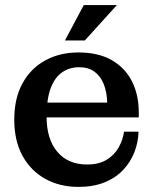

<svg xmlns="http://www.w3.org/2000/svg" viewBox="-20 -724 605 754"><path d="M288 10Q215 10 158 -21.5Q101 -53 68.5 -112Q36 -171 36 -254Q36 -338 68.5 -397Q101 -456 158 -487Q215 -518 288 -518L291 -460Q253 -460 224 -440Q195 -420 179 -377.5Q163 -335 163 -265Q163 -178 205 -128Q247 -78 322 -78Q369 -78 399.5 -97Q430 -116 446.5 -146Q463 -176 467 -207H524Q523 -166 508 -127Q493 -88 464 -57Q435 -26 391 -8Q347 10 288 10ZM101 -263V-321H401L525 -282V-263ZM401 -321Q400 -362 387.5 -393.5Q375 -425 351 -442.5Q327 -460 291 -460L288 -518Q366 -518 418.5 -488Q471 -458 498 -405Q525 -352 525 -282ZM235 -565 309 -704H439L313 -565Z"/></svg>

Font: Montagu Slab Medium
Style: Regular
Weight: 500
Version: Version 1.000